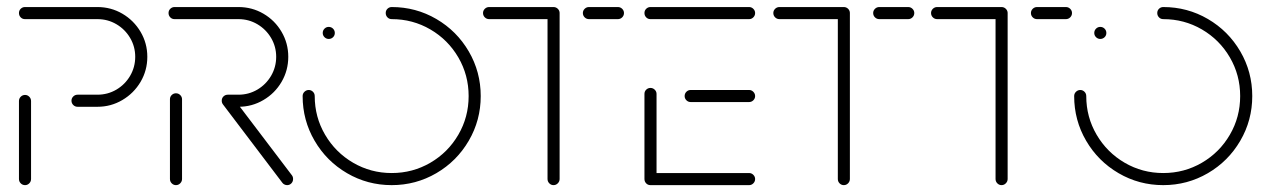

<svg xmlns="http://www.w3.org/2000/svg" viewBox="-20 -539 3694 559"><path d="M53 0Q45.6 0 40.4 -5.2Q35.2 -10.4 35.2 -17.8V-244.8Q35.2 -252.2 40.4 -257.4Q45.6 -262.6 53 -262.6Q60 -262.6 65.2 -257.4Q70.4 -252.2 70.4 -244.8V-17.8Q70.4 -10.4 65.2 -5.2Q60 0 53 0ZM188.1 -245.9Q188.1 -253 193.3 -258.1Q198.5 -263.3 205.9 -263.3H263.7Q293.7 -263.3 318.9 -278.1Q344.1 -293 358.9 -318.3Q373.7 -343.7 373.7 -373.7Q373.7 -403.3 358.9 -428.5Q344.1 -453.7 318.9 -468.5Q293.7 -483.3 263.7 -483.3H52.6Q45.2 -483.3 40.2 -488.5Q35.2 -493.7 35.2 -501.1Q35.2 -508.5 40.4 -513.5Q45.6 -518.5 52.6 -518.5H263.7Q303 -518.5 336.3 -499.1Q369.6 -479.6 389.3 -446.3Q408.9 -413 408.9 -373.7Q408.9 -334.1 389.3 -300.7Q369.6 -267.4 336.3 -247.8Q303 -228.1 263.7 -228.1H205.9Q198.5 -228.1 193.3 -233.3Q188.1 -238.5 188.1 -245.9Z M492.2 0Q485.2 0 480 -5.2Q474.8 -10.4 474.8 -17.8V-250Q474.8 -257.4 480 -262.4Q485.2 -267.4 492.2 -267.4Q499.6 -267.4 504.8 -262.2Q510 -257 510 -250V-17.8Q510 -10.7 504.8 -5.4Q499.6 0 492.2 0ZM833.3 -17.8Q833.3 -10.4 828.3 -5.2Q823.3 0 815.9 0Q811.9 0 808.1 -1.9Q804.4 -3.7 802.2 -6.7L629.3 -234.8Q625.6 -239.6 625.6 -245.6Q625.6 -253 630.7 -258Q635.9 -263 643.3 -263Q652.2 -263 657.4 -255.9L830 -28.5Q833.3 -24.1 833.3 -17.8ZM625.6 -245.9Q625.6 -253.3 630.7 -258.3Q635.9 -263.3 643.3 -263.3H674.4Q704.1 -263.3 729.3 -278.1Q754.4 -293 769.3 -318.3Q784.1 -343.7 784.1 -373.7Q784.1 -403.3 769.3 -428.5Q754.4 -453.7 729.3 -468.5Q704.1 -483.3 674.4 -483.3H488.1Q480.7 -483.3 475.7 -488.5Q470.7 -493.7 470.7 -501.1Q470.7 -508.5 475.9 -513.5Q481.1 -518.5 488.1 -518.5H674.4Q713.7 -518.5 747 -499.1Q780.4 -479.6 799.8 -446.3Q819.3 -413 819.3 -373.7Q819.3 -334.1 799.8 -300.7Q780.4 -267.4 747 -247.8Q713.7 -228.1 674.4 -228.1H643.3Q635.9 -228.1 630.7 -233.3Q625.6 -238.5 625.6 -245.9Z M919.6 -443Q919.6 -450.4 924.8 -455.6Q930 -460.7 937 -460.7Q944.4 -460.7 949.6 -455.6Q954.8 -450.4 954.8 -443Q954.8 -435.6 949.6 -430.6Q944.4 -425.6 937 -425.6Q930 -425.6 924.8 -430.7Q919.6 -435.9 919.6 -443ZM1103 -501.1Q1103 -508.5 1108.1 -513.5Q1113.3 -518.5 1120.4 -518.5Q1190.7 -518.5 1250.4 -483.7Q1310 -448.9 1344.8 -389.3Q1379.6 -329.6 1379.6 -259.3Q1379.6 -188.9 1344.8 -129.3Q1310 -69.6 1250.4 -34.8Q1190.7 0 1120.4 0Q1050 0 990.4 -34.8Q930.7 -69.6 895.9 -129.3Q861.1 -188.9 861.1 -259.3Q861.1 -266.7 866.5 -271.9Q871.9 -277 878.9 -277Q885.9 -277 891.1 -271.9Q896.3 -266.7 896.3 -259.3Q896.3 -198.1 926.5 -146.7Q956.7 -95.2 1008.1 -65.2Q1059.6 -35.2 1120.4 -35.2Q1181.5 -35.2 1233 -65.2Q1284.4 -95.2 1314.4 -146.7Q1344.4 -198.1 1344.4 -259.3Q1344.4 -320.4 1314.4 -371.9Q1284.4 -423.3 1233 -453.3Q1181.5 -483.3 1120.4 -483.3Q1113 -483.3 1108 -488.5Q1103 -493.7 1103 -501.1Z M1609.3 -502.2V-17.8Q1609.3 -10.7 1604.1 -5.4Q1598.9 0 1591.5 0Q1584.4 0 1579.3 -5.2Q1574.1 -10.4 1574.1 -17.8V-502.2ZM1386.3 -501.1Q1386.3 -508.1 1391.5 -513.3Q1396.7 -518.5 1404.1 -518.5H1591.5Q1598.9 -518.5 1604.1 -513.3Q1609.3 -508.1 1609.3 -501.1Q1609.3 -493.7 1604.1 -488.5Q1598.9 -483.3 1591.5 -483.3H1404.1Q1396.7 -483.3 1391.5 -488.5Q1386.3 -493.7 1386.3 -501.1ZM1677 -501.1Q1677 -508.1 1682.2 -513.3Q1687.4 -518.5 1694.8 -518.5H1778.9Q1786.3 -518.5 1791.5 -513.3Q1796.7 -508.1 1796.7 -501.1Q1796.7 -493.7 1791.5 -488.5Q1786.3 -483.3 1778.9 -483.3H1694.8Q1687.4 -483.3 1682.2 -488.5Q1677 -493.7 1677 -501.1Z M1856.3 -18.1V-265.6Q1856.3 -273 1861.5 -278Q1866.7 -283 1873.7 -283Q1881.1 -283 1886.3 -277.8Q1891.5 -272.6 1891.5 -265.6V-18.1ZM2178.5 -17.8Q2178.5 -10.4 2173.3 -5.2Q2168.1 0 2161.1 0H1873.7Q1866.3 0 1861.3 -5.2Q1856.3 -10.4 1856.3 -17.8Q1856.3 -25.2 1861.5 -30.2Q1866.7 -35.2 1873.7 -35.2H2161.1Q2168.1 -35.2 2173.3 -30Q2178.5 -24.8 2178.5 -17.8ZM1973.3 -259.3Q1973.3 -266.7 1978.5 -271.9Q1983.7 -277 1990.7 -277H2161.1Q2168.1 -277 2173.3 -271.7Q2178.5 -266.3 2178.5 -259.3Q2178.5 -252.2 2173.3 -247Q2168.1 -241.9 2161.1 -241.9H1990.7Q1983.7 -241.9 1978.5 -247Q1973.3 -252.2 1973.3 -259.3ZM1856.3 -501.1Q1856.3 -508.5 1861.5 -513.5Q1866.7 -518.5 1873.7 -518.5H2161.1Q2168.1 -518.5 2173.3 -513.3Q2178.5 -508.1 2178.5 -501.1Q2178.5 -493.7 2173.3 -488.5Q2168.1 -483.3 2161.1 -483.3H1873.7Q1866.3 -483.3 1861.3 -488.5Q1856.3 -493.7 1856.3 -501.1Z M2454.4 -502.2V-17.8Q2454.4 -10.7 2449.3 -5.4Q2444.1 0 2436.7 0Q2429.6 0 2424.4 -5.2Q2419.3 -10.4 2419.3 -17.8V-502.2ZM2231.5 -501.1Q2231.5 -508.1 2236.7 -513.3Q2241.9 -518.5 2249.3 -518.5H2436.7Q2444.1 -518.5 2449.3 -513.3Q2454.4 -508.1 2454.4 -501.1Q2454.4 -493.7 2449.3 -488.5Q2444.1 -483.3 2436.7 -483.3H2249.3Q2241.9 -483.3 2236.7 -488.5Q2231.5 -493.7 2231.5 -501.1ZM2522.2 -501.1Q2522.2 -508.1 2527.4 -513.3Q2532.6 -518.5 2540 -518.5H2624.1Q2631.5 -518.5 2636.7 -513.3Q2641.9 -508.1 2641.9 -501.1Q2641.9 -493.7 2636.7 -488.5Q2631.5 -483.3 2624.1 -483.3H2540Q2532.6 -483.3 2527.4 -488.5Q2522.2 -493.7 2522.2 -501.1Z M2913.7 -502.2V-17.8Q2913.7 -10.7 2908.5 -5.4Q2903.3 0 2895.9 0Q2888.9 0 2883.7 -5.2Q2878.5 -10.4 2878.5 -17.8V-502.2ZM2690.7 -501.1Q2690.7 -508.1 2695.9 -513.3Q2701.1 -518.5 2708.5 -518.5H2895.9Q2903.3 -518.5 2908.5 -513.3Q2913.7 -508.1 2913.7 -501.1Q2913.7 -493.7 2908.5 -488.5Q2903.3 -483.3 2895.9 -483.3H2708.5Q2701.1 -483.3 2695.9 -488.5Q2690.7 -493.7 2690.7 -501.1ZM2981.5 -501.1Q2981.5 -508.1 2986.7 -513.3Q2991.9 -518.5 2999.3 -518.5H3083.3Q3090.7 -518.5 3095.9 -513.3Q3101.1 -508.1 3101.1 -501.1Q3101.1 -493.7 3095.9 -488.5Q3090.7 -483.3 3083.3 -483.3H2999.3Q2991.9 -483.3 2986.7 -488.5Q2981.5 -493.7 2981.5 -501.1Z M3165.9 -443Q3165.9 -450.4 3171.1 -455.6Q3176.3 -460.7 3183.3 -460.7Q3190.7 -460.7 3195.9 -455.6Q3201.1 -450.4 3201.1 -443Q3201.1 -435.6 3195.9 -430.6Q3190.7 -425.6 3183.3 -425.6Q3176.3 -425.6 3171.1 -430.7Q3165.9 -435.9 3165.9 -443ZM3349.3 -501.1Q3349.3 -508.5 3354.4 -513.5Q3359.6 -518.5 3366.7 -518.5Q3437 -518.5 3496.7 -483.7Q3556.3 -448.9 3591.1 -389.3Q3625.9 -329.6 3625.9 -259.3Q3625.9 -188.9 3591.1 -129.3Q3556.3 -69.6 3496.7 -34.8Q3437 0 3366.7 0Q3296.3 0 3236.7 -34.8Q3177 -69.6 3142.2 -129.3Q3107.4 -188.9 3107.4 -259.3Q3107.4 -266.7 3112.8 -271.9Q3118.1 -277 3125.2 -277Q3132.2 -277 3137.4 -271.9Q3142.6 -266.7 3142.6 -259.3Q3142.6 -198.1 3172.8 -146.7Q3203 -95.2 3254.4 -65.2Q3305.9 -35.2 3366.7 -35.2Q3427.8 -35.2 3479.3 -65.2Q3530.7 -95.2 3560.7 -146.7Q3590.7 -198.1 3590.7 -259.3Q3590.7 -320.4 3560.7 -371.9Q3530.7 -423.3 3479.3 -453.3Q3427.8 -483.3 3366.7 -483.3Q3359.3 -483.3 3354.3 -488.5Q3349.3 -493.7 3349.3 -501.1Z"/></svg>

Font: 26F Galaxy Hebrew Light
Style: Regular
Weight: 300
Designer: C₂₉H₂₅N₃O₅
Version: Version 1.000